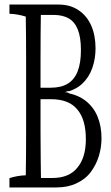

<svg xmlns="http://www.w3.org/2000/svg" viewBox="-20 -823 481 833"><path d="M234.4 -803.2Q284.2 -803.2 319.8 -779.3Q356.4 -755.4 375.5 -712.6Q394.5 -669.9 394.5 -613.3Q394.5 -567.4 380.1 -526.9Q365.7 -486.3 335 -458Q312 -437.5 279.3 -427.2Q271 -429.2 262.2 -421.9Q271 -424.8 279.8 -418Q321.3 -408.7 349.6 -387.2Q385.7 -359.4 403.1 -317.4Q420.4 -275.4 420.4 -224.1Q420.4 -183.6 408.9 -146Q397.5 -108.4 374 -76.9Q350.6 -45.4 312 -27.8Q274.9 -9.8 224.6 -9.8Q224.6 -9.8 21 -9.8Q21 -34.7 21 -50.3Q56.6 -61.5 91.8 -62.5Q93.3 -142.6 93.3 -251Q93.3 -411.1 93.3 -560.5Q93.3 -670.4 91.8 -751Q56.2 -762.2 21 -763.2Q21 -788.1 21 -803.2Q21 -803.2 234.4 -803.2ZM155.8 -252.9Q155.8 -186.5 156.7 -124Q156.7 -124 157.7 -50.8H207Q279.3 -50.8 314.9 -94.7Q352.5 -138.7 352.5 -219.2Q352.5 -305.2 314.9 -348.6Q278.8 -392.6 201.2 -392.6Q201.2 -392.6 155.8 -392.6ZM199.2 -442.4Q245.1 -442.4 273.9 -460Q302.7 -477.5 316.9 -513.7Q331.1 -549.8 331.1 -605.5Q331.1 -661.1 317.6 -694.8Q304.2 -728.5 277.3 -743.7Q250.5 -758.3 212.4 -758.3Q212.4 -758.3 157.2 -758.3Q156.7 -699.2 156.2 -674.8Q155.8 -629.9 155.8 -561.5Q155.8 -506.8 155.8 -442.4Q155.8 -442.4 199.2 -442.4Z"/></svg>

Font: Scarab Serif
Style: Light
Weight: 300
Designer: John Roberts
Foundry: Scarab
Version: 1.0